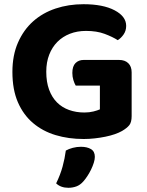

<svg xmlns="http://www.w3.org/2000/svg" viewBox="-20 -644 699 913"><path d="M606 -92Q606 -63 595 -49Q584 -35 560 -21Q546 -13 526 -6Q506 1 481.5 6Q457 11 430.5 14Q404 17 378 17Q306 17 244.5 -1.5Q183 -20 137 -59Q91 -98 65 -158Q39 -218 39 -302Q39 -381 65.5 -441.5Q92 -502 137.5 -542.5Q183 -583 244.5 -603.5Q306 -624 377 -624Q470 -624 525 -595Q580 -566 580 -521Q580 -498 568 -480.5Q556 -463 540 -453Q515 -469 477.5 -483Q440 -497 389 -497Q347 -497 312.5 -483.5Q278 -470 253 -445Q228 -420 214 -384Q200 -348 200 -303Q200 -254 213.5 -217.5Q227 -181 251 -157Q275 -133 308.5 -121Q342 -109 381 -109Q405 -109 424.5 -114Q444 -119 455 -124V-237H340Q334 -247 329 -263Q324 -279 324 -297Q324 -329 339 -344Q354 -359 378 -359H546Q574 -359 590 -343.5Q606 -328 606 -300ZM305 249Q269 249 247 228Q267 187 277.5 148.5Q288 110 293 72Q307 64 326 59Q345 54 365 54Q394 54 412.5 65Q431 76 431 102Q431 114 426 130Q421 146 413 162.5Q405 179 395 194Q385 209 376 219Q361 236 343 242.5Q325 249 305 249Z"/></svg>

Font: Baloo 2 Latin
Style: Bold
Weight: 400
Designer: Sarang Kulkarni and Ek Type
Foundry: Ek Type
Version: Version 1.001